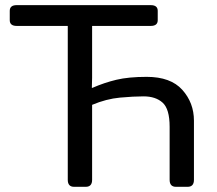

<svg xmlns="http://www.w3.org/2000/svg" viewBox="-20 -720 836 740"><path d="M44.4 -620.1Q17.6 -620.1 17.6 -642.1V-678.2Q17.6 -700.2 44.4 -700.2H561Q587.9 -700.2 587.9 -678.2V-642.1Q587.9 -620.1 561 -620.1H335V-420.4Q335 -400.9 334 -381.3H335.9Q381.8 -401.4 428.7 -412.6Q475.6 -423.8 545.4 -423.8Q637.7 -423.8 682.6 -373.8Q727.5 -323.7 727.5 -254.9V-26.9Q727.5 0 703.1 0H658.2Q633.8 0 633.8 -26.9V-231.4Q633.8 -299.8 606.9 -324.2Q580.1 -348.6 533.2 -348.6Q495.1 -348.6 442.4 -343.8Q389.6 -338.9 335 -315.9V-26.9Q335 0 310.5 0H265.6Q241.2 0 241.2 -26.9V-620.1Z"/></svg>

Font: Istok Web
Style: Regular
Weight: 400
Designer: Andrey V. Panov
Foundry: Andrey V. Panov
Version: Version 1.0.2g